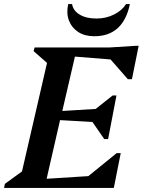

<svg xmlns="http://www.w3.org/2000/svg" viewBox="-46 -923 701 943"><path d="M-26 0 -22 -20 62 -81 185 -614 119 -672 124 -690H494L621 -698H635L602 -534H582L497 -631L322 -645L260 -378L424 -388L507 -454H526L485 -240H466L408 -324L249 -333L183 -45L388 -58L527 -171H547L513 0ZM417 -745Q370 -745 338 -766Q306 -787 292.5 -822.5Q279 -858 289 -903H308Q313 -871 345 -851.5Q377 -832 428 -832Q475 -832 514.5 -852Q554 -872 573 -903H592Q559 -745 417 -745Z"/></svg>

Font: Platypi Medium
Style: Italic
Weight: 500
Italic angle: -13°
Designer: David Sargent
Foundry: Bolt Cutter Type
Version: Version 1.200; ttfautohint (v1.8.4.7-5d5b)